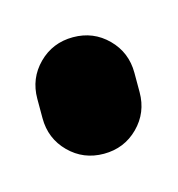

<svg xmlns="http://www.w3.org/2000/svg" viewBox="-38 -155 177 191"><g transform="rotate(-15 50.0 -60.0)"><path d="M0 -50H100V-70H0ZM50 -100Q29 -100 14.5 -85.5Q0 -71 0 -50Q0 -29 14.5 -14.5Q29 0 50 0Q71 0 85.5 -14.5Q100 -29 100 -50Q100 -71 85.5 -85.5Q71 -100 50 -100ZM50 -120Q29 -120 14.5 -105.5Q0 -91 0 -70Q0 -49 14.5 -34.5Q29 -20 50 -20Q71 -20 85.5 -34.5Q100 -49 100 -70Q100 -91 85.5 -105.5Q71 -120 50 -120Z"/></g></svg>

Font: Wavefont SemiBold
Style: Regular
Weight: 600
Version: Version 3.004;gftools[0.9.33]